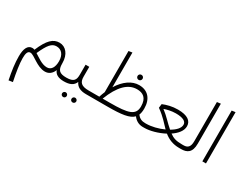

<svg xmlns="http://www.w3.org/2000/svg" viewBox="-108 -1422 3082 2432"><g transform="rotate(30 1433.0 -206.0)"><path d="M708 -57C610 -57 575 -88 575 -183V-191C575 -319 507 -398 415 -398C324 -398 257 -336 183 -161C172 -166 161 -168 151 -168C82 -168 53 -99 53 10C53 106 67 211 93 339L152 330C126 206 107 84 107 5C107 -62 119 -104 158 -104C216 -104 316 13 435 13C491 13 534 -20 557 -79C574 -29 621 0 703 0L723 -29ZM430 -46C355 -46 286 -102 227 -138C294 -287 337 -339 406 -339C477 -339 526 -286 526 -190C526 -99 491 -46 430 -46Z M1035 -57C927 -57 893 -96 893 -176V-321H839V-176C839 -100 820 -57 709 -57L683 -29L703 0C792 0 843 -25 868 -85C895 -25 949 0 1030 0L1050 -29ZM797 107C778 107 762 123 762 142C762 161 778 176 797 176C816 176 831 161 831 142C831 123 816 107 797 107ZM935 107C915 107 900 123 900 142C900 161 915 176 935 176C954 176 970 161 970 142C970 123 954 107 935 107Z M1863 -57C1813 -57 1776 -72 1745 -115C1756 -141 1761 -172 1761 -211C1761 -354 1684 -437 1558 -437C1453 -437 1352 -366 1276 -243V-751L1223 -743V-141C1212 -114 1201 -86 1192 -57H1035L1010 -29L1030 0H1348C1548 0 1663 -15 1719 -74C1749 -31 1798 0 1858 0L1878 -29ZM1517 -490C1538 -490 1554 -507 1554 -527C1554 -548 1538 -564 1517 -564C1496 -564 1480 -548 1480 -527C1480 -507 1496 -490 1517 -490ZM1348 -57H1241C1325 -274 1431 -378 1561 -378C1646 -378 1712 -340 1712 -214C1712 -85 1618 -57 1348 -57Z M2425 -57H2403C2314 -57 2272 -71 2218 -110C2290 -158 2342 -219 2342 -287C2342 -365 2278 -414 2139 -414C2055 -414 1984 -395 1923 -370L1916 -313C2024 -236 2068 -175 2127 -117C2047 -80 1952 -57 1876 -57H1862L1837 -28L1857 0H1886C1963 0 2074 -30 2168 -80C2231 -29 2302 0 2392 0H2419L2439 -28ZM1973 -329C2012 -343 2074 -359 2139 -359C2243 -359 2294 -331 2294 -282C2294 -231 2246 -182 2177 -143C2105 -204 2053 -270 1973 -329Z M2419 0C2507 0 2570 -33 2570 -166V-750L2516 -743V-169C2516 -88 2485 -57 2424 -57L2399 -29Z M2785 0V-750L2732 -743V0Z"/></g></svg>

Font: FiraGO Light
Style: Regular
Weight: 300
Designer: bBox Type
Foundry: bBox Type GmbH
Version: Version 1.001;PS 001.001;hotconv 1.0.88;makeotf.lib2.5.64775